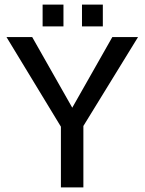

<svg xmlns="http://www.w3.org/2000/svg" viewBox="-20 -809 624 829"><path d="M576 -649 340 -265V0H243V-262L8 -649H119L292 -344L465 -649ZM254 -695H164V-789H254ZM424 -695H334V-789H424Z"/></svg>

Font: Play
Style: Regular
Weight: 400
Designer: Jonas Hecksher
Foundry: Jonas Hecksher, Playtypeª, e-types AS
Version: Version 1.002